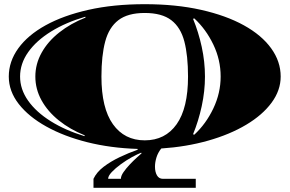

<svg xmlns="http://www.w3.org/2000/svg" viewBox="-20 -691 1385 918"><path d="M427 207V164Q442 132 475.5 106.5Q509 81 552 60.5Q595 40 638 25V21Q509 17 397.5 -11Q286 -39 201.5 -86Q117 -133 69.5 -194Q22 -255 22 -325Q22 -397 67.5 -460Q113 -523 198 -570Q283 -617 403 -644Q523 -671 672 -671Q821 -671 941 -644Q1061 -617 1146 -570Q1231 -523 1276.5 -460Q1322 -397 1322 -325Q1322 -259 1278.5 -200Q1235 -141 1157 -94.5Q1079 -48 975 -18.5Q871 11 751 19Q735 39 728 62Q721 85 721 106Q721 131 730.5 147.5Q740 164 759 164H916V207ZM672 -20Q770 -20 824.5 -97Q879 -174 879 -325Q879 -425 861.5 -492.5Q844 -560 799 -594.5Q754 -629 672 -629Q591 -629 546 -594.5Q501 -560 483 -492.5Q465 -425 465 -325Q465 -174 520 -97Q575 -20 672 -20ZM384 -40 385 -44Q315 -72 261.5 -115Q208 -158 178.5 -211.5Q149 -265 149 -325Q149 -385 179 -439Q209 -493 263.5 -536Q318 -579 389 -607L388 -611Q295 -584 224.5 -540.5Q154 -497 115 -442Q76 -387 76 -325Q76 -264 114.5 -209.5Q153 -155 222.5 -111.5Q292 -68 384 -40ZM909 -47Q965 -99 1000 -172.5Q1035 -246 1035 -325Q1035 -405 1000 -478Q965 -551 909 -603L903 -601Q929 -538 944.5 -467Q960 -396 960 -325Q960 -255 944.5 -183.5Q929 -112 903 -49ZM497 164H558Q558 150 570.5 132Q583 114 600 96Q617 78 633.5 63Q650 48 657 42L655 39Q637 46 610.5 60.5Q584 75 558 94Q532 113 514.5 131.5Q497 150 497 164Z"/></svg>

Font: Diplomata
Style: Regular
Weight: 400
Designer: Eduardo Rodriguez Tunni
Foundry: Eduardo Rodriguez Tunni
Version: Version 1.002; ttfautohint (v1.8.4.7-5d5b);gftools[0.9.23]